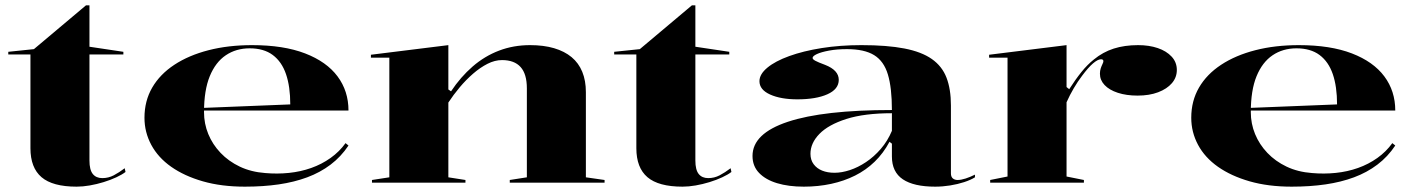

<svg xmlns="http://www.w3.org/2000/svg" viewBox="-20 -684 5294 719"><path d="M267 15Q177 15 135.5 -20.5Q94 -56 94 -129V-480H11V-490L107 -500L302 -664H315V-509L442 -490V-480H315V-83Q315 -48 327.5 -32.5Q340 -17 363 -17Q386 -17 406 -27.5Q426 -38 447 -54L450 -40Q437 -30 415.5 -20Q394 -10 368 -2Q342 6 316 10.5Q290 15 267 15Z M924 -515Q1042 -515 1122.5 -484Q1203 -453 1244 -398Q1285 -343 1285 -270H742V-280L1067 -293Q1067 -360 1051 -406.5Q1035 -453 1001.5 -478Q968 -503 915 -503Q864 -503 825.5 -477Q787 -451 765.5 -398.5Q744 -346 744 -264Q744 -221 760 -182Q776 -143 806 -111.5Q836 -80 878 -60Q920 -40 973 -36Q1018 -32 1062 -36.5Q1106 -41 1145.5 -55Q1185 -69 1218 -92.5Q1251 -116 1274 -148L1285 -139Q1257 -97 1218 -67.5Q1179 -38 1130.5 -20Q1082 -2 1024 6.5Q966 15 897 15Q809 15 739.5 -5Q670 -25 621 -59.5Q572 -94 546.5 -141.5Q521 -189 521 -243Q521 -306 550 -356Q579 -406 633 -441.5Q687 -477 761 -496Q835 -515 924 -515Z M2244 -10V0H1889V-10L1953 -20V-353Q1953 -407 1929.5 -433Q1906 -459 1860 -459Q1833 -459 1805.5 -445Q1778 -431 1751.5 -408Q1725 -385 1701.5 -357Q1678 -329 1659 -300V-20L1723 -10V0H1373V-10L1438 -20V-468H1369V-479L1659 -515V-349L1669 -342Q1705 -396 1750 -435Q1795 -474 1849 -494.5Q1903 -515 1965 -515Q2016 -515 2055 -503.5Q2094 -492 2120.5 -470Q2147 -448 2160.5 -415Q2174 -382 2174 -339V-20Z M2536 15Q2446 15 2404.5 -20.5Q2363 -56 2363 -129V-480H2280V-490L2376 -500L2571 -664H2584V-509L2711 -490V-480H2584V-83Q2584 -48 2596.5 -32.5Q2609 -17 2632 -17Q2655 -17 2675 -27.5Q2695 -38 2716 -54L2719 -40Q2706 -30 2684.5 -20Q2663 -10 2637 -2Q2611 6 2585 10.5Q2559 15 2536 15Z M3206 -515Q3302 -515 3366.5 -502.5Q3431 -490 3469.5 -463Q3508 -436 3524.5 -393Q3541 -350 3541 -289V-35Q3541 -22 3548 -16Q3555 -10 3566 -10Q3579 -10 3596 -15.5Q3613 -21 3631 -30V-20Q3615 -10 3590.5 -2Q3566 6 3538 10.5Q3510 15 3482 15Q3402 15 3361 -12.5Q3320 -40 3320 -98Q3320 -114 3320 -121.5Q3320 -129 3320 -134.5Q3320 -140 3320 -146L3311 -153Q3288 -110 3255.5 -78.5Q3223 -47 3182 -26.5Q3141 -6 3092.5 4.5Q3044 15 2990 15Q2933 15 2890 2Q2847 -11 2822.5 -36.5Q2798 -62 2798 -100Q2798 -184 2930.5 -228Q3063 -272 3320 -272Q3320 -355 3305 -405Q3290 -455 3253.5 -477.5Q3217 -500 3152 -500Q3114 -500 3084.5 -494.5Q3055 -489 3039 -481.5Q3023 -474 3023 -467Q3023 -462 3033 -456.5Q3043 -451 3070 -441Q3121 -421 3121 -385Q3121 -350 3078.5 -331Q3036 -312 2966 -312Q2904 -312 2864 -330Q2824 -348 2824 -380Q2824 -406 2853.5 -430.5Q2883 -455 2935.5 -474Q2988 -493 3057 -504Q3126 -515 3206 -515ZM3320 -260Q3217 -260 3149.5 -238.5Q3082 -217 3048.5 -182.5Q3015 -148 3015 -108Q3015 -85 3027 -69Q3039 -53 3059 -45Q3079 -37 3105 -37Q3132 -37 3162.5 -47Q3193 -57 3223 -77Q3253 -97 3278.5 -126.5Q3304 -156 3320 -194Z M3688 0V-10L3753 -23V-468H3684V-479L3974 -515V-358L3984 -350Q4007 -386 4029.5 -414Q4052 -442 4076 -461Q4110 -489 4150.5 -502Q4191 -515 4242 -515Q4283 -515 4315.5 -504Q4348 -493 4367.5 -472Q4387 -451 4387 -422Q4387 -394 4368.5 -372.5Q4350 -351 4317 -338.5Q4284 -326 4240 -326Q4198 -326 4166 -336.5Q4134 -347 4116.5 -365.5Q4099 -384 4099 -408Q4099 -419 4102 -428Q4105 -437 4108.5 -444Q4112 -451 4112 -455Q4112 -462 4103 -462Q4091 -462 4073 -446.5Q4055 -431 4032 -400Q4016 -379 4001 -353.5Q3986 -328 3974 -301V-23L4039 -10V0Z M4844 -515Q4962 -515 5042.5 -484Q5123 -453 5164 -398Q5205 -343 5205 -270H4662V-280L4987 -293Q4987 -360 4971 -406.5Q4955 -453 4921.5 -478Q4888 -503 4835 -503Q4784 -503 4745.5 -477Q4707 -451 4685.5 -398.5Q4664 -346 4664 -264Q4664 -221 4680 -182Q4696 -143 4726 -111.5Q4756 -80 4798 -60Q4840 -40 4893 -36Q4938 -32 4982 -36.5Q5026 -41 5065.5 -55Q5105 -69 5138 -92.5Q5171 -116 5194 -148L5205 -139Q5177 -97 5138 -67.5Q5099 -38 5050.5 -20Q5002 -2 4944 6.5Q4886 15 4817 15Q4729 15 4659.5 -5Q4590 -25 4541 -59.5Q4492 -94 4466.5 -141.5Q4441 -189 4441 -243Q4441 -306 4470 -356Q4499 -406 4553 -441.5Q4607 -477 4681 -496Q4755 -515 4844 -515Z"/></svg>

Font: Kalnia SemiExpanded Medium
Style: Regular
Weight: 500
Width: 6
Designer: Frida Medrano
Foundry: Frida Medrano
Version: Version 1.105